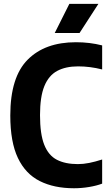

<svg xmlns="http://www.w3.org/2000/svg" viewBox="-20 -969 566 998"><path d="M364.5 9.5Q261 9.5 186.8 -27.8Q112.5 -65 73 -148Q33.5 -231 33.5 -368.5Q33.5 -568 123.8 -658.8Q214 -749.5 374.5 -749.5Q446.5 -749.5 511 -733V-608Q448 -624 386 -624Q321 -624 277 -600.2Q233 -576.5 210.5 -521.2Q188 -466 188 -370.5Q188 -272 210 -216.5Q232 -161 275.8 -138.5Q319.5 -116 385 -116Q413 -116 444.2 -122.2Q475.5 -128.5 511 -140V-14.5Q482 -3.5 443 3Q404 9.5 364.5 9.5ZM264.5 -797.5 340.5 -949H491.5L393.5 -797.5Z"/></svg>

Font: Encode Sans Condensed Condensed
Style: Bold
Weight: 700
Width: 3
Designer: Multiple Designers
Foundry: Impallari Type
Version: Version 3.000; ttfautohint (v1.8.3) -l 8 -r 50 -G 200 -x 14 